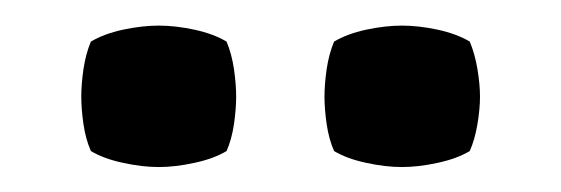

<svg xmlns="http://www.w3.org/2000/svg" viewBox="-20 -693 438 150"><path d="M43.5 -617.5Q43.5 -627 45.2 -639Q47 -651 51 -660.5Q61 -666.5 76 -669.8Q91 -673 104 -673Q117 -673 132 -669.8Q147 -666.5 157 -660.5Q161 -651 162.8 -639Q164.5 -627 164.5 -617.5Q164.5 -608 162.8 -596Q161 -584 157 -575Q147 -569 132 -565.8Q117 -562.5 104 -562.5Q91 -562.5 76 -565.8Q61 -569 51 -575Q47 -584 45.2 -596Q43.5 -608 43.5 -617.5ZM233.5 -617.5Q233.5 -627 235.2 -639Q237 -651 241 -660.5Q251 -666.5 266 -669.8Q281 -673 294 -673Q307 -673 322 -669.8Q337 -666.5 347 -660.5Q351 -651 353 -639Q355 -627 355 -617.5Q355 -608 353 -596Q351 -584 347 -575Q337 -569 322 -565.8Q307 -562.5 294 -562.5Q281 -562.5 266 -565.8Q251 -569 241 -575Q237 -584 235.2 -596Q233.5 -608 233.5 -617.5Z"/></svg>

Font: Signika Medium
Style: Regular
Weight: 500
Designer: Anna Giedry
Foundry: Anna Giedry
Version: Version 2.000